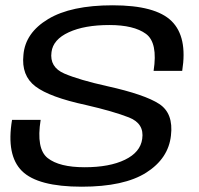

<svg xmlns="http://www.w3.org/2000/svg" viewBox="-20 -701 750 725"><path d="M288.5 4Q448.5 4 532.2 -49.2Q616 -102.5 625.5 -189Q635.5 -273 581.2 -308.5Q527 -344 385.5 -375.5Q279.5 -399 223 -423.2Q166.5 -447.5 174.5 -504.5Q180.5 -552 239.8 -579.2Q299 -606.5 393 -606.5Q485.5 -606.5 531 -573.2Q576.5 -540 560 -433.5H668Q688.5 -561.5 628 -621.2Q567.5 -681 405.5 -681Q248 -681 161.8 -629Q75.5 -577 68.5 -494Q60 -415.5 113.8 -374.8Q167.5 -334 304.5 -304.5Q408.5 -280.5 467 -257.5Q525.5 -234.5 517 -176.5Q510 -126 451.8 -97.8Q393.5 -69.5 299.5 -69.5Q204 -69.5 160 -104.2Q116 -139 133.5 -248.5H25.5Q3 -114.5 63 -55.2Q123 4 288.5 4Z"/></svg>

Font: Anybody SemiExpanded
Style: Italic
Weight: 400
Width: 6
Italic angle: -10°
Version: Version 1.113;gftools[0.9.25]